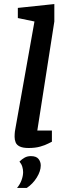

<svg xmlns="http://www.w3.org/2000/svg" viewBox="-20 -724 323 947"><path d="M121 6Q93 6 77.5 -1.5Q62 -9 57 -22Q52 -35 52 -49Q52 -63 53.5 -75.5Q55 -88 57 -96L150 -618L68 -635V-685L248 -704V-618L164 -80H236V-25Q233 -24 218 -16Q203 -8 178.5 -1Q154 6 121 6ZM64 203Q79 185 86.5 164Q94 143 94 125Q94 112 90 98.5Q86 85 76 73Q88 61 101.5 53.5Q115 46 132 46Q159 46 170 60Q181 74 181 92Q181 120 161.5 151.5Q142 183 112 203Z"/></svg>

Font: Faustina Light SemiBold
Style: Italic
Weight: 600
Italic angle: -8°
Version: Version 1.200